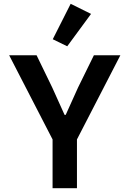

<svg xmlns="http://www.w3.org/2000/svg" viewBox="-20 -988 680 1008"><path d="M256 0V-256L28 -698H172L254 -529L319 -385H325L390 -529L473 -698H612L384 -256V0ZM333 -745 257 -782 351 -968 458 -915Z"/></svg>

Font: Writer SemiBold
Style: Regular
Weight: 600
Monospace: yes
Designer: Mike Abbink, Paul van der Laan, Pieter van Rosmalen
Foundry: Bold Monday
Version: Version 2.001 2020